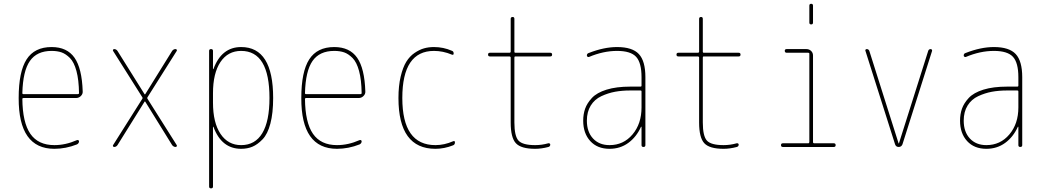

<svg xmlns="http://www.w3.org/2000/svg" viewBox="-20 -780 5540 1019"><path d="M253.9 -509.8Q175.8 -509.8 138.7 -456.5Q101.6 -403.3 98.6 -286.1Q98.6 -280.3 104.5 -280.3H392.6Q398.4 -280.3 399.4 -285.2Q398.4 -356.4 385.7 -403.3Q373 -450.2 351.1 -472.2Q329.1 -494.1 306.6 -502Q284.2 -509.8 253.9 -509.8ZM268.6 9.8Q78.1 9.8 79.1 -259.8Q79.1 -399.4 121.1 -464.8Q163.1 -530.3 253.9 -530.3Q335.9 -530.3 375.5 -473.6Q415 -417 418.9 -294.9Q419.9 -281.2 409.2 -270.5Q398.4 -259.8 383.8 -259.8H104.5Q99.6 -259.8 98.6 -255.9Q99.6 -129.9 141.1 -69.8Q182.6 -9.8 268.6 -9.8Q328.1 -9.8 387.7 -36.1Q391.6 -38.1 395.5 -36.1Q399.4 -34.2 399.4 -30.3Q399.4 -19.5 388.7 -13.7Q329.1 9.8 268.6 9.8Z M580.1 -9.8 735.4 -255.9Q738.3 -259.8 735.4 -263.7L580.1 -509.8Q578.1 -512.7 580.1 -516.1Q582 -519.5 585.9 -519.5Q596.7 -519.5 603.5 -509.8L747.1 -280.3Q747.1 -279.3 749 -279.3Q751 -279.3 751 -280.3L893.6 -509.8Q900.4 -519.5 912.1 -519.5Q916 -519.5 918 -516.1Q919.9 -512.7 918 -509.8L762.7 -263.7Q759.8 -259.8 762.7 -255.9L918 -9.8Q919.9 -6.8 918 -3.4Q916 0 912.1 0Q901.4 0 893.6 -9.8L751 -240.2Q751 -241.2 749 -241.2Q747.1 -241.2 747.1 -240.2L603.5 -9.8Q596.7 0 585.9 0Q582 0 580.1 -3.4Q578.1 -6.8 580.1 -9.8Z M1110.4 -285.2V-235.4Q1110.4 -128.9 1150.4 -69.3Q1190.4 -9.8 1259.8 -9.8Q1334 -9.8 1372.1 -73.2Q1410.2 -136.7 1410.2 -259.8Q1410.2 -509.8 1259.8 -509.8Q1189.5 -509.8 1149.9 -450.7Q1110.4 -391.6 1110.4 -285.2ZM1089.8 210V-509.8Q1089.8 -519.5 1100.1 -519.5Q1110.4 -519.5 1110.4 -509.8V-414.1Q1110.4 -413.1 1111.3 -413.1Q1113.3 -413.1 1113.3 -415Q1156.2 -530.3 1259.8 -530.3Q1429.7 -530.3 1429.7 -259.8Q1429.7 -179.7 1415 -124Q1400.4 -68.4 1373.5 -40.5Q1346.7 -12.7 1319.8 -1.5Q1293 9.8 1259.8 9.8Q1156.2 9.8 1113.3 -105.5Q1113.3 -107.4 1111.3 -107.4Q1110.4 -107.4 1110.4 -106.4V210Q1110.4 219.7 1100.1 219.7Q1089.8 219.7 1089.8 210Z M1753.9 -509.8Q1675.8 -509.8 1638.7 -456.5Q1601.6 -403.3 1598.6 -286.1Q1598.6 -280.3 1604.5 -280.3H1892.6Q1898.4 -280.3 1899.4 -285.2Q1898.4 -356.4 1885.7 -403.3Q1873 -450.2 1851.1 -472.2Q1829.1 -494.1 1806.6 -502Q1784.2 -509.8 1753.9 -509.8ZM1768.6 9.8Q1578.1 9.8 1579.1 -259.8Q1579.1 -399.4 1621.1 -464.8Q1663.1 -530.3 1753.9 -530.3Q1835.9 -530.3 1875.5 -473.6Q1915 -417 1918.9 -294.9Q1919.9 -281.2 1909.2 -270.5Q1898.4 -259.8 1883.8 -259.8H1604.5Q1599.6 -259.8 1598.6 -255.9Q1599.6 -129.9 1641.1 -69.8Q1682.6 -9.8 1768.6 -9.8Q1828.1 -9.8 1887.7 -36.1Q1891.6 -38.1 1895.5 -36.1Q1899.4 -34.2 1899.4 -30.3Q1899.4 -19.5 1888.7 -13.7Q1829.1 9.8 1768.6 9.8Z M2291 9.8Q2094.7 9.8 2094.7 -259.8Q2094.7 -324.2 2106.4 -373.5Q2118.2 -422.9 2136.2 -452.1Q2154.3 -481.4 2180.2 -499Q2206.1 -516.6 2230.5 -523.4Q2254.9 -530.3 2283.2 -530.3Q2333 -530.3 2377.9 -510.7Q2387.7 -507.8 2387.7 -496.1Q2387.7 -486.3 2377.9 -490.2Q2331.1 -509.8 2283.2 -509.8Q2115.2 -509.8 2115.2 -259.8Q2115.2 -9.8 2291 -9.8Q2337.9 -9.8 2384.8 -30.3Q2394.5 -34.2 2394.5 -24.4Q2394.5 -12.7 2384.8 -8.8Q2337.9 9.8 2291 9.8Z M2580.1 -480.5Q2570.3 -480.5 2570.3 -490.2Q2570.3 -500 2580.1 -500H2684.6Q2689.5 -500 2690.4 -504.9V-679.7Q2690.4 -689.5 2700.2 -689.9Q2710 -690.4 2710 -679.7V-504.9Q2710 -500 2714.8 -500H2900.4Q2910.2 -500 2910.2 -490.2Q2910.2 -480.5 2900.4 -480.5H2714.8Q2710 -480.5 2710 -474.6V-129.9Q2710 -57.6 2731.9 -33.7Q2753.9 -9.8 2820.3 -9.8Q2855.5 -9.8 2889.6 -19.5Q2893.6 -20.5 2897 -18.6Q2900.4 -16.6 2900.4 -12.7Q2900.4 -2.9 2890.6 0Q2853.5 9.8 2820.3 9.8Q2745.1 9.8 2717.8 -20Q2690.4 -49.8 2690.4 -129.9V-474.6Q2690.4 -479.5 2684.6 -480.5Z M3384.8 -210V-294.9Q3384.8 -299.8 3379.9 -299.8H3325.2Q3281.2 -299.8 3244.1 -293Q3207 -286.1 3171.4 -269.5Q3135.7 -252.9 3115.2 -219.7Q3094.7 -186.5 3094.7 -139.6Q3094.7 -80.1 3127.4 -44.9Q3160.2 -9.8 3214.8 -9.8Q3289.1 -9.8 3336.9 -66.4Q3384.8 -123 3384.8 -210ZM3379.9 -320.3Q3384.8 -320.3 3384.8 -325.2V-370.1Q3384.8 -447.3 3356 -478.5Q3327.1 -509.8 3254.9 -509.8Q3181.6 -509.8 3105.5 -477.5Q3101.6 -476.6 3098.1 -479Q3094.7 -481.4 3094.7 -485.4Q3094.7 -496.1 3105.5 -499Q3185.5 -530.3 3254.9 -530.3Q3335.9 -530.3 3370.6 -493.2Q3405.3 -456.1 3405.3 -370.1V-9.8Q3405.3 0 3395 0Q3384.8 0 3384.8 -9.8V-106.4Q3384.8 -107.4 3383.8 -107.4Q3381.8 -107.4 3381.8 -106.4Q3357.4 -52.7 3314.5 -21.5Q3271.5 9.8 3214.8 9.8Q3150.4 9.8 3112.8 -31.2Q3075.2 -72.3 3075.2 -139.6Q3075.2 -173.8 3085.4 -203.1Q3095.7 -232.4 3121.6 -260.3Q3147.5 -288.1 3199.2 -304.2Q3251 -320.3 3325.2 -320.3Z M3580.1 -480.5Q3570.3 -480.5 3570.3 -490.2Q3570.3 -500 3580.1 -500H3684.6Q3689.5 -500 3690.4 -504.9V-679.7Q3690.4 -689.5 3700.2 -689.9Q3710 -690.4 3710 -679.7V-504.9Q3710 -500 3714.8 -500H3900.4Q3910.2 -500 3910.2 -490.2Q3910.2 -480.5 3900.4 -480.5H3714.8Q3710 -480.5 3710 -474.6V-129.9Q3710 -57.6 3731.9 -33.7Q3753.9 -9.8 3820.3 -9.8Q3855.5 -9.8 3889.6 -19.5Q3893.6 -20.5 3897 -18.6Q3900.4 -16.6 3900.4 -12.7Q3900.4 -2.9 3890.6 0Q3853.5 9.8 3820.3 9.8Q3745.1 9.8 3717.8 -20Q3690.4 -49.8 3690.4 -129.9V-474.6Q3690.4 -479.5 3684.6 -480.5Z M4134.8 0Q4125 0 4125 -9.8Q4125 -19.5 4134.8 -19.5H4269.5Q4274.4 -19.5 4275.4 -25.4V-495.1Q4275.4 -500 4269.5 -500H4155.3Q4145.5 -500 4145 -509.8Q4144.5 -519.5 4155.3 -519.5H4259.8Q4274.4 -519.5 4284.7 -509.8Q4294.9 -500 4294.9 -485.4V-25.4Q4294.9 -20.5 4299.8 -19.5H4405.3Q4415 -19.5 4415 -9.8Q4415 0 4405.3 0ZM4275.4 -660.2V-750Q4275.4 -759.8 4285.2 -759.8Q4294.9 -759.8 4294.9 -750V-660.2Q4294.9 -650.4 4285.2 -650.4Q4275.4 -650.4 4275.4 -660.2Z M4730.5 -13.7 4573.2 -509.8Q4571.3 -513.7 4573.7 -516.6Q4576.2 -519.5 4580.1 -519.5Q4589.8 -519.5 4593.8 -509.8L4749 -19.5Q4749 -18.6 4750 -18.6Q4751 -18.6 4751 -19.5L4906.2 -509.8Q4909.2 -519.5 4919.9 -519.5Q4922.9 -519.5 4925.3 -516.6Q4927.7 -513.7 4926.8 -509.8L4769.5 -13.7Q4763.7 0 4749.5 0Q4735.4 0 4730.5 -13.7Z M5384.8 -210V-294.9Q5384.8 -299.8 5379.9 -299.8H5325.2Q5281.2 -299.8 5244.1 -293Q5207 -286.1 5171.4 -269.5Q5135.7 -252.9 5115.2 -219.7Q5094.7 -186.5 5094.7 -139.6Q5094.7 -80.1 5127.4 -44.9Q5160.2 -9.8 5214.8 -9.8Q5289.1 -9.8 5336.9 -66.4Q5384.8 -123 5384.8 -210ZM5379.9 -320.3Q5384.8 -320.3 5384.8 -325.2V-370.1Q5384.8 -447.3 5356 -478.5Q5327.1 -509.8 5254.9 -509.8Q5181.6 -509.8 5105.5 -477.5Q5101.6 -476.6 5098.1 -479Q5094.7 -481.4 5094.7 -485.4Q5094.7 -496.1 5105.5 -499Q5185.5 -530.3 5254.9 -530.3Q5335.9 -530.3 5370.6 -493.2Q5405.3 -456.1 5405.3 -370.1V-9.8Q5405.3 0 5395 0Q5384.8 0 5384.8 -9.8V-106.4Q5384.8 -107.4 5383.8 -107.4Q5381.8 -107.4 5381.8 -106.4Q5357.4 -52.7 5314.5 -21.5Q5271.5 9.8 5214.8 9.8Q5150.4 9.8 5112.8 -31.2Q5075.2 -72.3 5075.2 -139.6Q5075.2 -173.8 5085.4 -203.1Q5095.7 -232.4 5121.6 -260.3Q5147.5 -288.1 5199.2 -304.2Q5251 -320.3 5325.2 -320.3Z"/></svg>

Font: Rounded-X Mgen+ 2m thin
Style: Regular
Weight: 100
Designer: [Source Han Sans]
Ryoko NISHIZUKA  (kana & ideographs); Paul D. Hunt (Latin, Greek & Cyrillic); Wenlong ZHANG  (bopomofo
Version: Version 1.059.20150602